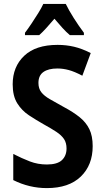

<svg xmlns="http://www.w3.org/2000/svg" viewBox="-20 -954 540 984"><path d="M220 10Q130 10 48 -31V-165Q93 -142 133.5 -126.5Q174 -111 220 -111Q274 -111 297.5 -133.5Q321 -156 321 -193Q321 -222 308 -241.5Q295 -261 268.5 -278.5Q242 -296 202 -318Q165 -339 128.5 -363Q92 -387 68.5 -424.5Q45 -462 45 -522Q45 -612 104 -668Q163 -724 275 -724Q319 -724 359.5 -714.5Q400 -705 445 -682L402 -566Q362 -587 332.5 -595Q303 -603 274 -603Q228 -603 202.5 -585Q177 -567 177 -529Q177 -500 192 -481Q207 -462 236 -445.5Q265 -429 308 -405Q355 -380 388 -353.5Q421 -327 438 -292Q455 -257 455 -205Q455 -108 394 -49Q333 10 220 10ZM108 -786Q124 -807 142 -834Q160 -861 176.5 -887.5Q193 -914 202 -934H317Q333 -901 358 -861.5Q383 -822 410 -786V-774H338Q319 -790 300 -811Q281 -832 259 -858Q237 -832 217 -810Q197 -788 181 -774H108Z"/></svg>

Font: Noto Sans Mono ExtraCondensed
Style: Bold
Weight: 700
Width: 2
Designer: Monotype Design Team
Foundry: Monotype Imaging Inc.
Version: Version 2.014